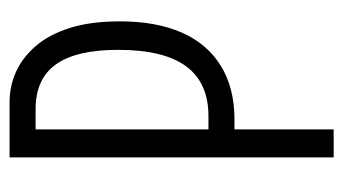

<svg xmlns="http://www.w3.org/2000/svg" viewBox="-174 -526 700 391"><g transform="rotate(-90 175.5 -330.0)"><path d="M66 -202V-255H135Q203 -255 236.5 -300.5Q270 -346 270 -439Q270 -524 240.5 -565.5Q211 -607 149 -607H66V-660H163Q196 -660 225 -647Q254 -634 277.5 -607Q301 -580 314.5 -537.5Q328 -495 328 -435Q328 -361 305 -309Q282 -257 237 -229.5Q192 -202 128 -202ZM51 0V-660H108V0Z"/></g></svg>

Font: Bricolage Grotesque 72pt Condensed ExtraLight
Style: Regular
Weight: 250
Width: 3
Designer: Mathieu Triay
Foundry: Atelier Triay
Version: Version 1.001;gftools[0.9.33.dev8+g029e19f]